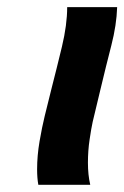

<svg xmlns="http://www.w3.org/2000/svg" viewBox="-20 -513 345 533"><path d="M166.5 -493.2H305.2Q303.7 -443.8 289.1 -387Q274.4 -330.1 259.3 -266.6L237.3 -174.8Q233.4 -157.2 228.8 -126Q224.1 -94.7 224.1 -61.5Q224.1 -27.3 230.5 0H86.4Q83 -18.6 83 -43Q83 -80.6 89.8 -120.6Q96.7 -160.6 104 -190.4L123 -267.1Q137.2 -322.3 151.9 -383.3Q166.5 -444.3 166.5 -493.2Z"/></svg>

Font: Andika
Style: Bold Italic
Weight: 700
Italic angle: -14°
Designer: Victor Gaultney, Annie Olsen, Julie Remington, Don Collingsworth, Eric Hays, Becca Hirsbrunner
Foundry: SIL International
Version: Version 6.101